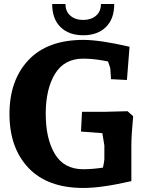

<svg xmlns="http://www.w3.org/2000/svg" viewBox="-20 -918 739 953"><path d="M394 -720Q476 -720 623 -686L610 -521L531 -525L528 -572Q528 -582 516 -613Q448 -627 394 -627Q299 -627 253 -551.5Q207 -476 207 -353Q207 -229 252.5 -153.5Q298 -78 393 -78Q438 -78 491 -86Q498 -118 498 -128V-196L488 -257L382 -265L387 -363H498L613 -366L641 -341Q632 -246 632 -196V-19Q485 15 394 15Q216 15 121.5 -84.5Q27 -184 27 -352Q27 -520 121.5 -620Q216 -720 394 -720ZM481 -898H547Q547 -824 505.5 -783.5Q464 -743 393 -743Q322 -743 280.5 -783.5Q239 -824 239 -898H305Q305 -861 329.5 -840Q354 -819 393 -819Q432 -819 456.5 -840Q481 -861 481 -898Z"/></svg>

Font: Andada
Style: Bold
Weight: 700
Designer: Carolina Giovagnoli
Foundry: Carolina Giovagnoli
Version: Version 1.003